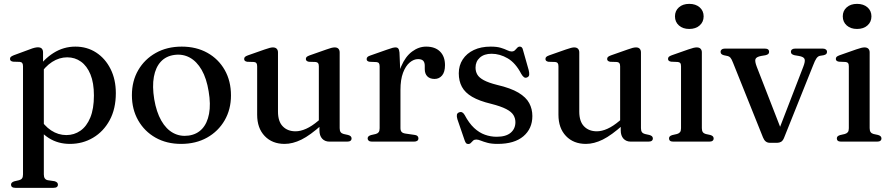

<svg xmlns="http://www.w3.org/2000/svg" viewBox="-20 -714 4494 968"><path d="M197 -450V-388.5L201 -380V165.5Q201 178.5 206 185.5Q211 192.5 220.5 194.5L255 199.5Q263.5 202 267.8 206.2Q272 210.5 272 217Q272 224.5 266.5 228.8Q261 233 249.5 233H57.5Q46.5 233 41 228.8Q35.5 224.5 35.5 217Q35.5 211 39.8 206.8Q44 202.5 52.5 200L76 194.5Q86 192 91 185.5Q96 179 96 165.5V-380Q96 -391 92.2 -396Q88.5 -401 80 -402L46 -403Q37.5 -404.5 34 -408Q30.5 -411.5 30.5 -417Q30.5 -423.5 34.5 -427.2Q38.5 -431 49.5 -435.5L129.5 -465Q144.5 -471 154.2 -473.2Q164 -475.5 171 -475.5Q184.5 -475.5 190.8 -468.8Q197 -462 197 -450ZM177 -332 161 -357.5Q199 -415 249.8 -447Q300.5 -479 360 -479Q419 -479 465 -449Q511 -419 537.5 -366Q564 -313 564 -244.5Q564 -165.5 533 -108.2Q502 -51 449.5 -19.8Q397 11.5 332.5 11.5Q273 11.5 226.8 -17.5Q180.5 -46.5 152 -100L176.5 -124.5Q202 -80 237.8 -56.5Q273.5 -33 314.5 -33Q354 -33 385.5 -55Q417 -77 435.2 -121.2Q453.5 -165.5 453.5 -232.5Q453.5 -296.5 436 -339Q418.5 -381.5 388.2 -403.2Q358 -425 319 -425Q279 -425 242.8 -401.8Q206.5 -378.5 177 -332Z M896.5 -479Q969.5 -479 1025.5 -447.8Q1081.5 -416.5 1113 -361Q1144.5 -305.5 1144.5 -233Q1144.5 -162.5 1112.5 -107.2Q1080.5 -52 1024 -20.2Q967.5 11.5 893 11.5Q820 11.5 764.2 -20Q708.5 -51.5 676.8 -107Q645 -162.5 645 -234Q645 -305.5 677 -360.5Q709 -415.5 765.5 -447.2Q822 -479 896.5 -479ZM931.5 -30.5Q973 -36.5 999 -64.5Q1025 -92.5 1034 -140.5Q1043 -188.5 1032 -253Q1021.5 -318.5 996.8 -361.5Q972 -404.5 936.5 -423.8Q901 -443 858.5 -437Q816.5 -431 790.5 -402.8Q764.5 -374.5 755.8 -326.8Q747 -279 757.5 -214Q768.5 -149 793.2 -105.8Q818 -62.5 853.5 -43.5Q889 -24.5 931.5 -30.5Z M1590.5 -57V-90.5L1587.5 -93V-379.5Q1587.5 -390.5 1583.8 -395.5Q1580 -400.5 1571.5 -401.5L1537.5 -402.5Q1529.5 -404 1525.8 -407.5Q1522 -411 1522 -416.5Q1522 -423 1526.2 -427Q1530.5 -431 1541.5 -435L1625.5 -464.5Q1640.5 -470 1650.2 -472.5Q1660 -475 1667.5 -475Q1680 -475 1686.2 -468.2Q1692.5 -461.5 1692.5 -449.5V-68Q1692.5 -54.5 1697.5 -47.8Q1702.5 -41 1712.5 -38.5L1735 -33.5Q1744 -31 1748.2 -26.8Q1752.5 -22.5 1752.5 -16Q1752.5 -8.5 1747 -4.2Q1741.5 0 1730 0H1641Q1618 0 1604.2 -15Q1590.5 -30 1590.5 -57ZM1276.5 -135.5V-379.5Q1276.5 -390.5 1272.8 -395.5Q1269 -400.5 1260.5 -401.5L1226.5 -402.5Q1218 -404 1214.5 -407.5Q1211 -411 1211 -416.5Q1211 -423 1215 -427Q1219 -431 1230 -435L1314 -464.5Q1330 -470 1339.5 -472.5Q1349 -475 1355.5 -475Q1368.5 -475 1375 -468.2Q1381.5 -461.5 1381.5 -449.5V-151.5Q1381.5 -101.5 1405.8 -76.8Q1430 -52 1470 -52Q1495 -52 1523.5 -64.8Q1552 -77.5 1584.5 -105L1606 -123.5L1625 -104.5L1603.5 -85.5Q1544 -32 1499.8 -10.2Q1455.5 11.5 1415 11.5Q1352.5 11.5 1314.5 -28.2Q1276.5 -68 1276.5 -135.5Z M1982 -260.5Q1982 -331 2003 -380Q2024 -429 2057.5 -454Q2091 -479 2128.5 -479Q2173.5 -479 2198.5 -454.2Q2223.5 -429.5 2223.5 -385.5Q2223.5 -351 2208.8 -333.5Q2194 -316 2171 -316Q2147.5 -316 2134.5 -329Q2121.5 -342 2121.5 -365.5V-382.5Q2121.5 -399.5 2113.5 -407.8Q2105.5 -416 2087.5 -416Q2066 -416 2045.5 -398.8Q2025 -381.5 2012 -347.2Q1999 -313 1999 -260.5ZM1994 -449.5 1999 -331V-68Q1999 -55.5 2004.8 -49Q2010.5 -42.5 2024.5 -40.5L2069.5 -34Q2079.5 -33 2084.5 -28.5Q2089.5 -24 2089.5 -16.5Q2089.5 -8.5 2083.8 -4.2Q2078 0 2067 0H1855.5Q1844.5 0 1839 -4.5Q1833.5 -9 1833.5 -16Q1833.5 -22.5 1837.8 -26.5Q1842 -30.5 1850.5 -33L1874.5 -38.5Q1884 -41 1889 -47.5Q1894 -54 1894 -67.5V-379Q1894 -390 1890.5 -395Q1887 -400 1878.5 -401L1844 -402.5Q1836 -403.5 1832.2 -407Q1828.5 -410.5 1828.5 -416Q1828.5 -422.5 1832.8 -426.8Q1837 -431 1848 -434.5L1930.5 -463.5Q1949.5 -470.5 1959 -472.8Q1968.5 -475 1974 -475Q1983.5 -475 1988 -469.2Q1992.5 -463.5 1994 -449.5Z M2458.5 -443Q2421 -443 2399.2 -423.5Q2377.5 -404 2377.5 -373Q2377.5 -353.5 2386.5 -338Q2395.5 -322.5 2419 -309.8Q2442.5 -297 2486 -286Q2555 -270 2593.8 -246.8Q2632.5 -223.5 2648.2 -194Q2664 -164.5 2664 -129Q2664 -65.5 2618.8 -27Q2573.5 11.5 2489 11.5Q2458 11.5 2437.8 6Q2417.5 0.5 2404.2 -5Q2391 -10.5 2381 -10.5Q2371 -10.5 2365.2 -5Q2359.5 0.5 2354.2 6.2Q2349 12 2340.5 12Q2333.5 12 2329.8 7.8Q2326 3.5 2322.5 -6.5L2286 -113Q2282 -126.5 2283.5 -135.2Q2285 -144 2294.5 -147.5Q2303.5 -151 2310.2 -147.5Q2317 -144 2322.5 -134.5Q2344.5 -93 2370.2 -69Q2396 -45 2424.8 -34.8Q2453.5 -24.5 2484 -24.5Q2531 -24.5 2554.8 -44.8Q2578.5 -65 2578.5 -98Q2578.5 -117.5 2568.5 -134Q2558.5 -150.5 2532 -164.2Q2505.5 -178 2456.5 -190.5Q2396 -205 2360.2 -226Q2324.5 -247 2308.8 -276.2Q2293 -305.5 2293 -344.5Q2293 -384 2313 -414.5Q2333 -445 2369 -462Q2405 -479 2454 -479Q2485 -479 2504.8 -473Q2524.5 -467 2537 -460.8Q2549.5 -454.5 2559.5 -454.5Q2570 -454.5 2576.2 -460.8Q2582.5 -467 2587.8 -473Q2593 -479 2601 -479Q2606.5 -479 2610.8 -475Q2615 -471 2617 -461L2645.5 -360.5Q2649 -346 2648 -336.8Q2647 -327.5 2637 -323.5Q2628.5 -320 2621.8 -324.8Q2615 -329.5 2608 -341.5Q2579.5 -396.5 2539.8 -419.8Q2500 -443 2458.5 -443Z M3109.5 -57V-90.5L3106.5 -93V-379.5Q3106.5 -390.5 3102.8 -395.5Q3099 -400.5 3090.5 -401.5L3056.5 -402.5Q3048.5 -404 3044.8 -407.5Q3041 -411 3041 -416.5Q3041 -423 3045.2 -427Q3049.5 -431 3060.5 -435L3144.5 -464.5Q3159.5 -470 3169.2 -472.5Q3179 -475 3186.5 -475Q3199 -475 3205.2 -468.2Q3211.5 -461.5 3211.5 -449.5V-68Q3211.5 -54.5 3216.5 -47.8Q3221.5 -41 3231.5 -38.5L3254 -33.5Q3263 -31 3267.2 -26.8Q3271.5 -22.5 3271.5 -16Q3271.5 -8.5 3266 -4.2Q3260.5 0 3249 0H3160Q3137 0 3123.2 -15Q3109.5 -30 3109.5 -57ZM2795.5 -135.5V-379.5Q2795.5 -390.5 2791.8 -395.5Q2788 -400.5 2779.5 -401.5L2745.5 -402.5Q2737 -404 2733.5 -407.5Q2730 -411 2730 -416.5Q2730 -423 2734 -427Q2738 -431 2749 -435L2833 -464.5Q2849 -470 2858.5 -472.5Q2868 -475 2874.5 -475Q2887.5 -475 2894 -468.2Q2900.5 -461.5 2900.5 -449.5V-151.5Q2900.5 -101.5 2924.8 -76.8Q2949 -52 2989 -52Q3014 -52 3042.5 -64.8Q3071 -77.5 3103.5 -105L3125 -123.5L3144 -104.5L3122.5 -85.5Q3063 -32 3018.8 -10.2Q2974.5 11.5 2934 11.5Q2871.5 11.5 2833.5 -28.2Q2795.5 -68 2795.5 -135.5Z M3518.5 -450V-68Q3518.5 -54.5 3523.5 -47.8Q3528.5 -41 3538 -38.5L3561 -33.5Q3569.5 -31 3573.8 -26.8Q3578 -22.5 3578 -16Q3578 -8.5 3572.5 -4.2Q3567 0 3556 0H3374.5Q3363.5 0 3358.2 -4.2Q3353 -8.5 3353 -16Q3353 -22.5 3357 -26.5Q3361 -30.5 3369.5 -33L3393.5 -38.5Q3403.5 -41.5 3408.5 -47.8Q3413.5 -54 3413.5 -67.5V-379.5Q3413.5 -391 3409.8 -395.8Q3406 -400.5 3397.5 -401.5L3363.5 -403Q3355 -404.5 3351.5 -408Q3348 -411.5 3348 -417Q3348 -423.5 3352 -427.5Q3356 -431.5 3367 -435.5L3451 -465Q3467 -470.5 3476.5 -472.8Q3486 -475 3492.5 -475Q3505.5 -475 3512 -468.2Q3518.5 -461.5 3518.5 -450ZM3455 -568Q3422.5 -568 3402.8 -585.8Q3383 -603.5 3383 -631.5Q3383 -659.5 3402.8 -677Q3422.5 -694.5 3455 -694.5Q3487.5 -694.5 3507.5 -677Q3527.5 -659.5 3527.5 -631.5Q3527.5 -603.5 3507.5 -585.8Q3487.5 -568 3455 -568Z M3898 6H3862Q3849.5 6 3841 -0.5Q3832.5 -7 3827 -20.5L3676 -397Q3668.5 -416.5 3662.5 -423.2Q3656.5 -430 3648.5 -431.5L3629.5 -435.5Q3620.5 -438 3616.8 -442Q3613 -446 3613 -452.5Q3613 -460 3618.8 -464.5Q3624.5 -469 3634.5 -469H3836Q3857.5 -469 3857.5 -452.5Q3857.5 -446 3853.5 -442Q3849.5 -438 3839 -435.5L3818 -432Q3793.5 -427.5 3789 -416.5Q3784.5 -405.5 3795.5 -377L3922.5 -50.5L3899 -38.5L4029.5 -376.5Q4041 -405.5 4036.2 -416.8Q4031.5 -428 4007 -432L3986 -435.5Q3976 -438 3971.8 -442Q3967.5 -446 3967.5 -452.5Q3967.5 -460.5 3973.2 -464.8Q3979 -469 3989 -469H4128Q4138 -469 4143.8 -464.5Q4149.5 -460 4149.5 -452.5Q4149.5 -446.5 4146 -442.2Q4142.5 -438 4132 -435.5L4113.5 -432.5Q4104 -430.5 4096.5 -420.2Q4089 -410 4079 -383.5L3932.5 -18Q3926.5 -4 3917.8 1Q3909 6 3898 6Z M4364.5 -450V-68Q4364.5 -54.5 4369.5 -47.8Q4374.5 -41 4384 -38.5L4407 -33.5Q4415.5 -31 4419.8 -26.8Q4424 -22.5 4424 -16Q4424 -8.5 4418.5 -4.2Q4413 0 4402 0H4220.5Q4209.5 0 4204.2 -4.2Q4199 -8.5 4199 -16Q4199 -22.5 4203 -26.5Q4207 -30.5 4215.5 -33L4239.5 -38.5Q4249.5 -41.5 4254.5 -47.8Q4259.5 -54 4259.5 -67.5V-379.5Q4259.5 -391 4255.8 -395.8Q4252 -400.5 4243.5 -401.5L4209.5 -403Q4201 -404.5 4197.5 -408Q4194 -411.5 4194 -417Q4194 -423.5 4198 -427.5Q4202 -431.5 4213 -435.5L4297 -465Q4313 -470.5 4322.5 -472.8Q4332 -475 4338.5 -475Q4351.5 -475 4358 -468.2Q4364.5 -461.5 4364.5 -450ZM4301 -568Q4268.5 -568 4248.8 -585.8Q4229 -603.5 4229 -631.5Q4229 -659.5 4248.8 -677Q4268.5 -694.5 4301 -694.5Q4333.5 -694.5 4353.5 -677Q4373.5 -659.5 4373.5 -631.5Q4373.5 -603.5 4353.5 -585.8Q4333.5 -568 4301 -568Z"/></svg>

Font: Fraunces 18pt
Style: Regular
Weight: 400
Version: Version 1.000;[b76b70a41]